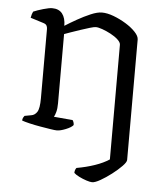

<svg xmlns="http://www.w3.org/2000/svg" viewBox="-51 -546 681 791"><g transform="rotate(5 289.5 -150.0)"><path d="M359 200Q351 200 335.5 195Q320 190 305 182.5Q290 175 283 168Q283 160 285.5 154.5Q288 149 290 147Q330 140 365 128Q400 116 424 100V-374Q424 -384 411.5 -395.5Q399 -407 381 -416.5Q363 -426 346 -432Q329 -438 319 -438Q312 -438 295 -433Q278 -428 257 -421Q236 -414 217.5 -407.5Q199 -401 191 -398V-111Q191 -90 187 -75.5Q183 -61 179 -55L257 -48Q263 -39 263 -28Q255 -18 232.5 -9Q210 0 196 0Q188 0 169 -3Q150 -6 126.5 -10Q103 -14 82 -19Q61 -24 50 -28Q50 -35 53 -40.5Q56 -46 58 -48L85 -53Q100 -55 109.5 -69.5Q119 -84 119 -126V-413Q119 -421 115.5 -427Q112 -433 102 -436L48 -453Q50 -463 51.5 -468Q53 -473 56 -479Q72 -486 96.5 -493Q121 -500 133 -500Q161 -500 175 -482Q189 -464 189 -432Q211 -446 238.5 -461.5Q266 -477 293 -488.5Q320 -500 339 -500Q361 -500 387.5 -490Q414 -480 438.5 -465Q463 -450 479 -433Q495 -416 495 -402V96Q495 105 478.5 122Q462 139 438.5 157Q415 175 393 187.5Q371 200 359 200Z"/></g></svg>

Font: Texturina ExtraLight
Style: Regular
Weight: 200
Designer: Guillermo Torres Carreño
Foundry: Omnibus-Type
Version: Version 1.002; ttfautohint (v1.8.3)